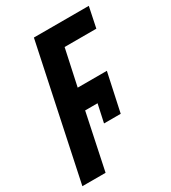

<svg xmlns="http://www.w3.org/2000/svg" viewBox="-178 -805 799 896"><g transform="rotate(-30 221.5 -357.0)"><path d="M-2 0 148.9 -713.9H444.8L421.9 -604H251L209 -409.2H366.2L321.8 -203.1H231.9L252.9 -299.8H186L123 0Z"/></g></svg>

Font: Open Sans Condensed
Style: Italic
Weight: 400
Width: 3
Italic angle: -12°
Designer: Monotype Design Team
Foundry: Monotype Imaging Inc.
Version: Version 3.000